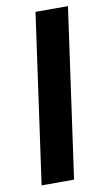

<svg xmlns="http://www.w3.org/2000/svg" viewBox="-84 -762 446 804"><g transform="rotate(-10 139.5 -360.0)"><path d="M26 0 127 -720H265L164 0Z"/></g></svg>

Font: Chivo Medium SemiBold
Style: Italic
Weight: 600
Italic angle: -8.05°
Version: Version 2.002